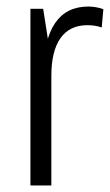

<svg xmlns="http://www.w3.org/2000/svg" viewBox="-20 -567 336 587"><path d="M73 -540H112L137 -380V0H73ZM114 -349Q114 -446 148.5 -496.5Q183 -547 250 -547Q261 -547 273 -545Q285 -543 296 -539L291 -483Q271 -490 247 -490Q193 -490 165 -450.5Q137 -411 137 -335Z"/></svg>

Font: Pathway Extreme Condensed ExtraLight
Style: Regular
Weight: 250
Width: 3
Version: Version 1.001;gftools[0.9.26]